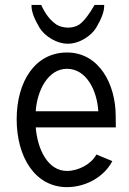

<svg xmlns="http://www.w3.org/2000/svg" viewBox="-20 -748 526 782"><path d="M258.8 -635.3C238.8 -635.7 222.2 -640.1 210 -647.9C184.6 -665 164.1 -691.4 147.9 -728H108.4V-723.1C108.4 -701.2 119.1 -671.9 140.6 -635.7C151.9 -617.2 168.5 -601.6 191.4 -588.4C212.9 -576.2 234.9 -569.8 256.3 -569.8C277.8 -569.8 299.8 -576.2 321.3 -588.4C344.2 -601.6 360.8 -617.2 372.1 -635.7C393.6 -671.9 404.3 -701.2 404.3 -723.1V-728H365.2C342.8 -688.5 321.8 -661.6 302.7 -647.9C291.5 -640.6 276.9 -636.2 258.8 -635.3ZM125.5 -294.9C130.9 -377.9 174.8 -467.8 252.9 -467.8C330.1 -467.8 375 -382.8 380.4 -294.9ZM125.5 -229H451.7C451.7 -240.2 451.2 -265.1 451.2 -275.9C451.2 -404.3 384.3 -534.2 252.9 -534.2C123 -534.2 47.9 -416 47.9 -262.2C47.9 -108.9 122.6 14.2 252.9 14.2C328.6 14.2 403.8 -26.9 437.5 -91.8L372.6 -118.7C351.6 -79.1 298.8 -51.8 252.9 -51.8C174.8 -51.8 132.8 -139.6 125.5 -229Z"/></svg>

Font: Tuffy
Style: Regular
Weight: 500
Designer: Thatcher Ulrich, Karoly Barta and Michael Everson
Version: Version 001.270